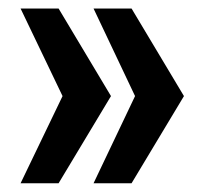

<svg xmlns="http://www.w3.org/2000/svg" viewBox="-20 -547 473 446"><path d="M285.6 -527.2 407.3 -323.8 285.6 -121.3H197.3L293.7 -323.8L197.3 -527.2ZM116.1 -527.2 237.8 -323.8 116.1 -121.3H27.8L125.3 -323.8L27.8 -527.2Z"/></svg>

Font: Archivo SemiBold ExtraCondensed
Style: Regular
Weight: 600
Width: 2
Version: Version 2.001